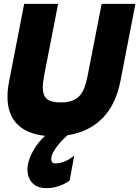

<svg xmlns="http://www.w3.org/2000/svg" viewBox="-20 -700 726 1001"><path d="M123 184Q123 170 126 155Q133 120 156.5 80Q180 40 215 8Q119 -2 69 -53.5Q19 -105 19 -197Q19 -235 28 -278L106 -680H283L211 -311Q203 -269 203 -243Q203 -204 223.5 -185Q244 -166 296 -166Q345 -166 372.5 -182.5Q400 -199 414 -229Q428 -259 438 -311L510 -680H686L608 -278Q584 -154 513.5 -83Q443 -12 332 5Q298 35 275 66.5Q252 98 249 115Q247 125 247 129Q247 152 268 152Q290 152 316 142Q342 132 367 111L343 242Q317 260 286 270.5Q255 281 223 281Q174 281 148.5 253.5Q123 226 123 184Z"/></svg>

Font: Teachers ExtraBold
Style: Italic
Weight: 800
Designer: Alfredo Marco Pradil & Chank Diesel
Version: Version 0.009